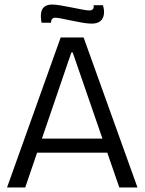

<svg xmlns="http://www.w3.org/2000/svg" viewBox="-20 -825 636 845"><path d="M11 0 247 -660H348L585 0H505L300 -594H294L91 0ZM114 -153V-215H489V-153ZM383 -721Q367 -721 343.5 -725Q320 -729 296 -734Q272 -739 252.5 -743Q233 -747 223 -747Q214 -747 209 -741Q204 -735 205 -725H163Q158 -751 161 -769Q164 -787 176.5 -796Q189 -805 209 -805Q225 -805 248 -801Q271 -797 296 -792Q321 -787 342 -783Q363 -779 373 -779Q384 -779 389 -785Q394 -791 392 -802H433Q440 -779 437 -760.5Q434 -742 421 -731.5Q408 -721 383 -721Z"/></svg>

Font: Bricolage Grotesque 48pt Condensed ExtraBold Light
Style: Regular
Weight: 300
Version: Version 1.000;gftools[0.9.30]